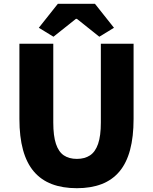

<svg xmlns="http://www.w3.org/2000/svg" viewBox="-20 -975 803 1009"><path d="M384 14Q309 14 252.5 -7.5Q196 -29 158 -73.5Q120 -118 101 -187Q82 -256 82 -350V-745H260V-331Q260 -261 274 -219Q288 -177 315.5 -158.5Q343 -140 384 -140Q425 -140 453 -158.5Q481 -177 495.5 -219Q510 -261 510 -331V-745H682V-350Q682 -256 663.5 -187Q645 -118 607.5 -73.5Q570 -29 514 -7.5Q458 14 384 14ZM261 -782 184 -829 284 -955H479L579 -829L502 -782L384 -876H379Z"/></svg>

Font: Noto Sans KR Thin Black
Style: Regular
Weight: 900
Version: Version 2.004-H2;hotconv 1.0.118;makeotfexe 2.5.65603